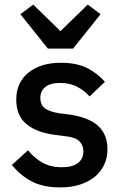

<svg xmlns="http://www.w3.org/2000/svg" viewBox="-20 -806 534 838"><path d="M243 12Q169 12 119 -14Q69 -40 32 -86L102 -150Q131 -115 166.5 -95.5Q202 -76 249 -76Q297 -76 320.5 -94.5Q344 -113 344 -146Q344 -171 327.5 -188.5Q311 -206 270 -211L222 -217Q142 -227 96.5 -263.5Q51 -300 51 -372Q51 -410 65 -439.5Q79 -469 104.5 -489.5Q130 -510 165.5 -521Q201 -532 244 -532Q314 -532 358.5 -510Q403 -488 438 -449L371 -385Q351 -409 318.5 -426.5Q286 -444 244 -444Q199 -444 177.5 -426Q156 -408 156 -379Q156 -349 175 -334Q194 -319 236 -312L284 -306Q370 -293 409.5 -255.5Q449 -218 449 -155Q449 -117 434.5 -86.5Q420 -56 393 -34Q366 -12 328 0Q290 12 243 12ZM189 -594 69 -744 125 -786 244 -670 363 -786 419 -744 299 -594Z"/></svg>

Font: IBM Plex Sans Hebrew Medium
Style: Regular
Weight: 500
Designer: Mike Abbink, Paul van der Laan, Pieter van Rosmalen, Yanek Iontef
Foundry: Bold Monday
Version: Version 1.2